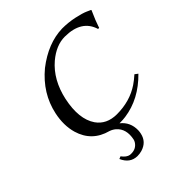

<svg xmlns="http://www.w3.org/2000/svg" viewBox="-239 -809 1192 1192"><g transform="rotate(-45 357.5 -212.5)"><path d="M183.6 166 200.2 159.2Q223.6 190.4 248 194.3Q254.4 195.3 260.7 194.8Q301.8 194.8 323.7 161.6Q329.6 152.3 331.5 144Q348.6 63.5 299.3 20.5Q283.2 6.8 263.2 0Q141.6 -32.2 106.4 -151.4Q85 -226.6 104 -314.9Q134.8 -459 256.3 -560.1Q378.4 -654.8 504.9 -658.2Q559.1 -658.2 611.1 -647Q663.1 -635.7 688.5 -624L713.4 -612.8L714.8 -609.9Q683.1 -539.1 673.8 -508.3Q672.4 -503.4 670.9 -499L661.1 -498Q627.4 -610.4 481 -610.8Q405.3 -610.8 332 -549.3Q240.7 -471.2 210.9 -334Q179.7 -186.5 235.4 -105Q279.8 -41.5 368.7 -41Q483.4 -41 568.4 -98.1Q595.2 -116.2 621.6 -140.1L641.6 -125Q531.2 -12.2 393.6 6.8Q371.1 9.8 349.1 9.8Q347.7 9.8 344.7 9.8Q341.8 9.8 340.8 9.8Q394 51.8 392.6 122.6Q392.1 136.2 389.2 148.9Q376.5 209 314.9 227.5Q295.4 232.9 275.4 232.9Q212.4 231.4 183.6 166Z"/></g></svg>

Font: Linux Biolinum Capitals O
Style: Italic Samll Caps
Weight: 400
Italic angle: -12°
Designer: Philipp H. Poll
Foundry: Philipp H. Poll
Version: Version 0.6.2